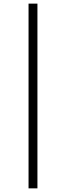

<svg xmlns="http://www.w3.org/2000/svg" viewBox="-20 -786 362 1054"><path d="M185.5 248H136.7V-766.1H185.5Z"/></svg>

Font: BabelStone Roman
Style: Regular
Weight: 400
Designer: Walt Agee, Victor Gaultney, Peter Martin, Debbi Hosken, Becca Hirsbrunner (SIL); Andrew West (BabelStone)
Foundry: BabelStone
Version: Version 16.000